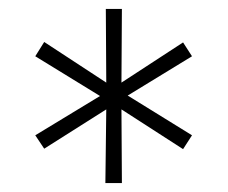

<svg xmlns="http://www.w3.org/2000/svg" viewBox="-20 -720 510 430"><path d="M216 -310 218 -475 79 -387 59 -417 204 -505 59 -594 79 -626 218 -535 217 -700H253L252 -535L390 -625L410 -594L266 -506L410 -417L390 -386L252 -475L253 -310Z"/></svg>

Font: SUSE Thin ExtraLight
Style: Regular
Weight: 250
Version: Version 1.000